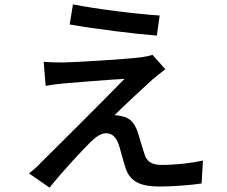

<svg xmlns="http://www.w3.org/2000/svg" viewBox="-20 -816 1040 879"><path d="M314 -796 299 -704C418 -683 596 -661 698 -653L711 -745C613 -751 423 -774 314 -796ZM737 -499 678 -565C668 -561 645 -556 628 -554C549 -544 322 -531 269 -530C236 -530 203 -531 180 -533L189 -423C211 -427 239 -431 271 -434C331 -439 476 -451 550 -455C456 -358 215 -118 170 -74C149 -51 128 -34 113 -22L207 43C269 -35 361 -133 397 -168C421 -191 443 -206 466 -206C491 -206 511 -190 523 -156C532 -129 545 -76 555 -46C577 19 628 38 713 38C765 38 861 31 903 24L909 -81C861 -70 789 -61 719 -61C674 -61 651 -77 641 -112C631 -141 619 -185 610 -213C596 -252 575 -277 541 -283C532 -286 513 -289 504 -288C535 -321 638 -415 678 -452C693 -464 715 -483 737 -499Z"/></svg>

Font: Source Han Sans KR Medium
Style: Regular
Weight: 500
Designer: Ryoko NISHIZUKA (kana & ideographs); Paul D. Hunt (Latin, Greek & Cyrillic); Wenlong ZHANG (bopomofo); Sandoll Communica
Foundry: Adobe Systems Incorporated
Version: Version 1.001;PS 1.001;hotconv 1.0.78;makeotf.lib2.5.61930